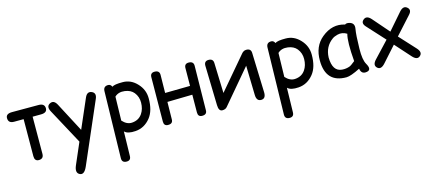

<svg xmlns="http://www.w3.org/2000/svg" viewBox="-56 -1113 4472 1969"><g transform="rotate(-15 2179.5 -128.0)"><path d="M96.7 -515.6H377.9Q441.4 -515.6 442.4 -464.4Q443.4 -416.5 377.9 -416Q333 -416 288.6 -415.5Q288.1 -218.3 287.1 -21.5Q287.1 31.7 233.9 30.8Q190.9 29.8 190.9 -22.5Q191.9 -218.8 192.9 -415L92.3 -414.6Q30.8 -414.1 30.8 -469.2Q30.8 -515.6 96.7 -515.6Z M939.9 -502.4Q986.8 -482.4 961.9 -424.8L683.1 218.3Q649.4 296.4 606.4 278.8Q555.2 257.8 588.9 180.2L686 -44.4L482.9 -420.4Q451.7 -478 494.6 -501Q540 -525.4 570.8 -467.3L734.4 -156.2L868.2 -464.4Q893.1 -522 939.9 -502.4Z M1102.1 278.8Q1051.3 278.8 1052.2 230L1067.9 -476.6Q1068.8 -529.8 1121.1 -528.8Q1146.5 -528.3 1158.7 -500.5Q1183.1 -519.5 1272.9 -518.6Q1359.9 -518.1 1423.8 -448.7Q1487.3 -380.9 1487.3 -290Q1487.8 -158.7 1430.2 -86.9Q1365.7 -6.8 1271 0Q1187.5 6.3 1154.8 -26.4Q1154.3 -26.9 1153.3 -27.3L1147.5 232.9Q1146.5 278.8 1102.1 278.8ZM1162.1 -394.5 1156.2 -141.6Q1203.6 -88.9 1258.3 -92.8Q1330.6 -97.7 1367.7 -152.8Q1399.4 -199.2 1400.4 -266.6Q1401.4 -329.6 1363.8 -376.5Q1331.5 -416.5 1269 -424.8Q1202.6 -433.6 1162.1 -394.5Z M1617.2 -537.6Q1667.5 -536.6 1667 -489.7L1664.1 -298.8Q1796.9 -300.8 1929.7 -302.7L1931.2 -491.7Q1931.6 -538.6 1979 -537.6Q2029.3 -536.6 2028.8 -489.7L2022 -18.1Q2021.5 27.8 1968.3 25.9Q1926.8 24.4 1927.2 -22L1928.7 -209.5L1663.1 -204.1Q1661.6 -111.3 1660.2 -18.1Q1659.7 27.8 1606.4 25.9Q1564.9 24.4 1565.4 -22L1569.3 -491.7Q1569.8 -538.6 1617.2 -537.6Z M2145.5 -40.5 2134.8 -460.4Q2133.8 -509.8 2178.7 -511.2Q2230.5 -512.7 2231.4 -463.4L2241.7 -144L2532.2 -485.8Q2542 -497.6 2552.7 -503.4Q2563 -510.7 2580.1 -511.2Q2631.8 -512.7 2632.8 -463.4L2646.5 -43.5Q2648.4 23.4 2599.6 24.9Q2548.8 26.4 2546.9 -40.5L2539.1 -353.5L2235.8 4.9Q2218.8 24.9 2185.5 24.9Q2147 24.4 2145.5 -40.5Z M2833 278.8Q2782.2 278.8 2783.2 230L2798.8 -476.6Q2799.8 -529.8 2852.1 -528.8Q2877.4 -528.3 2889.6 -500.5Q2914.1 -519.5 3003.9 -518.6Q3090.8 -518.1 3154.8 -448.7Q3218.3 -380.9 3218.3 -290Q3218.8 -158.7 3161.1 -86.9Q3096.7 -6.8 3002 0Q2918.5 6.3 2885.7 -26.4Q2885.3 -26.9 2884.3 -27.3L2878.4 232.9Q2877.4 278.8 2833 278.8ZM2893.1 -394.5 2887.2 -141.6Q2934.6 -88.9 2989.3 -92.8Q3061.5 -97.7 3098.6 -152.8Q3130.4 -199.2 3131.3 -266.6Q3132.3 -329.6 3094.7 -376.5Q3062.5 -416.5 3000 -424.8Q2933.6 -433.6 2893.1 -394.5Z M3503.4 27.3Q3284.2 27.8 3282.7 -207Q3281.2 -359.9 3383.3 -443.4Q3500.5 -539.6 3628.4 -499Q3642.6 -511.2 3672.4 -504.4Q3731 -491.2 3719.7 -428.7Q3708.5 -367.7 3706.1 -220.7Q3704.1 -103.5 3732.4 -54.7Q3773.9 16.6 3720.7 27.3Q3659.7 40 3649.9 -24.4Q3548.8 26.9 3503.4 27.3ZM3560.1 -70.8Q3577.6 -77.1 3621.1 -112.8Q3603.5 -322.8 3626 -401.9Q3578.6 -431.6 3526.9 -418.9Q3490.7 -410.2 3469.2 -394Q3382.3 -331.1 3377.9 -216.3Q3379.4 -66.9 3480.5 -60.1Q3522.9 -57.1 3560.1 -70.8Z M3827.6 -501.5Q3864.7 -530.8 3908.7 -480.5L4058.1 -308.6L4207.5 -480.5Q4251.5 -531.2 4288.6 -501.5Q4328.1 -470.2 4287.6 -425.8L4119.6 -240.2L4274.4 -71.8Q4322.3 -20 4284.2 13.2Q4249.5 43.5 4203.1 -8.3L4058.1 -170.4L3913.1 -8.3Q3866.7 43.5 3832 13.2Q3793.5 -20.5 3841.8 -71.8L3999 -239.3L3828.6 -425.8Q3788.1 -470.2 3827.6 -501.5Z"/></g></svg>

Font: Comic Relief LRS
Style: Regular
Weight: 400
Designer: Jeff Davis
Foundry: Loudifier
Version: Version 1.0